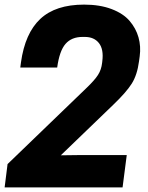

<svg xmlns="http://www.w3.org/2000/svg" viewBox="-25 -813 644 833"><path d="M310.1 -140.1H524.9L506.8 0H-4.9L7.8 -101.1L351.1 -432.1Q385.7 -465.3 400.1 -487.8Q414.6 -510.3 418 -540L418.9 -547.9Q425.3 -599.1 404.3 -626Q383.3 -652.8 342.8 -652.8H333Q285.6 -652.8 259.3 -622.6Q232.9 -592.3 223.1 -520H63L65.9 -542Q83.5 -668.9 149.9 -731Q216.3 -793 339.8 -793Q408.2 -793 459 -773.7Q509.8 -754.4 537.4 -722.2Q564.9 -689.9 575.9 -650.9Q586.9 -611.8 581.1 -568.8L578.1 -546.9Q570.3 -487.8 546.6 -450.2Q522.9 -412.6 465.8 -357.9L238.8 -139.2Z"/></svg>

Font: Cooper Hewitt
Style: Bold Italic
Weight: 712
Designer: Village Type and Design LLC
Foundry: Cooper Hewitt Smithsonian Design Museum
Version: 1.000